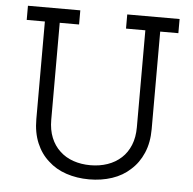

<svg xmlns="http://www.w3.org/2000/svg" viewBox="-51 -751 815 811"><g transform="rotate(5 356.5 -346.0)"><path d="M530 -52Q563 -81 582 -125Q601 -169 601 -226V-640H678V-700H456V-640H538V-229Q538 -186 524.5 -153Q511 -120 487 -98Q462 -75 428.5 -63.5Q395 -52 356 -52Q317 -52 283.5 -63.5Q250 -75 226 -98Q202 -120 188.5 -153Q175 -186 175 -229V-640H257V-700H35V-640H112V-226Q112 -169 130.5 -125Q149 -81 182 -52Q214 -22 259 -7Q304 8 356 8Q408 8 453 -7Q498 -22 530 -52Z"/></g></svg>

Font: Josefin Slab Thin SemiBold
Style: Regular
Weight: 600
Version: Version 2.000